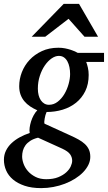

<svg xmlns="http://www.w3.org/2000/svg" viewBox="-51 -740 556 989"><path d="M320.8 87.9Q320.8 69.8 310.1 54.7Q299.3 39.6 270 25.9L145 -30.8Q121.1 -24.9 105.2 -14.6Q89.4 -4.4 80.1 8.5Q70.8 21.5 66.9 36.1Q63 50.8 63 65.9Q63 83 70.3 103.5Q77.6 124 93 141.6Q108.4 159.2 131.8 171.1Q155.3 183.1 187 183.1Q223.1 183.1 248.5 172.9Q273.9 162.6 290 147.9Q306.2 133.3 313.5 116.9Q320.8 100.6 320.8 87.9ZM310.1 -358.9Q310.1 -377.4 306.6 -394.3Q303.2 -411.1 296.1 -424.1Q289.1 -437 278.1 -444.6Q267.1 -452.1 252 -452.1Q233.9 -452.1 214.8 -439Q195.8 -425.8 179.9 -402.8Q164.1 -379.9 154.1 -349.1Q144 -318.4 144 -283.2Q144 -265.1 147.9 -249.8Q151.9 -234.4 159.4 -223.4Q167 -212.4 177.5 -206.3Q188 -200.2 201.2 -200.2Q226.1 -200.2 246.3 -216.1Q266.6 -231.9 280.8 -255.9Q294.9 -279.8 302.5 -307.6Q310.1 -335.4 310.1 -358.9ZM393.1 -420.9Q397.5 -409.7 401.6 -392.1Q405.8 -374.5 405.8 -354Q405.8 -306.2 388.2 -270.5Q370.6 -234.9 340.8 -210.9Q311 -187 271.7 -175Q232.4 -163.1 189 -163.1Q185.5 -155.8 183.1 -147Q180.7 -138.2 179.2 -129.6Q177.7 -121.1 177.2 -114Q176.8 -106.9 178.2 -103L312 -42Q335 -31.7 353.8 -21.2Q372.6 -10.7 386 1.7Q399.4 14.2 406.7 30Q414.1 45.9 414.1 67.9Q414.1 89.4 404.1 109.6Q394 129.9 376.7 147.7Q359.4 165.5 335.2 180.7Q311 195.8 283 206.5Q254.9 217.3 223.9 223.1Q192.9 229 161.1 229Q111.8 229 75.7 216.8Q39.6 204.6 15.9 184.6Q-7.8 164.6 -19.3 138.2Q-30.8 111.8 -30.8 83Q-30.8 57.6 -20.3 36.1Q-9.8 14.6 8.3 -2.4Q26.4 -19.5 50.5 -32.7Q74.7 -45.9 102.1 -55.2Q99.6 -66.9 101.8 -82.8Q104 -98.6 109.1 -115Q114.3 -131.3 122.6 -146.5Q130.9 -161.6 141.1 -171.9Q121.1 -180.7 104 -192.1Q86.9 -203.6 74.5 -218.5Q62 -233.4 54.9 -252.7Q47.9 -272 47.9 -295.9Q47.9 -332.5 61.5 -367.9Q75.2 -403.3 101.3 -431.4Q127.4 -459.5 164.8 -476.8Q202.1 -494.1 250 -494.1Q268.1 -494.1 283.9 -491Q299.8 -487.8 312.7 -483.6Q325.7 -479.5 335.2 -475.1Q344.7 -470.7 349.1 -467.8H484.9V-420.9ZM384.3 -550.8 302.2 -643.1 182.1 -550.8H112.3L277.3 -720.2H356L454.1 -550.8Z"/></svg>

Font: Charis SIL Afr
Style: Italic
Weight: 400
Italic angle: -11°
Foundry: SIL International
Version: Version 5.000